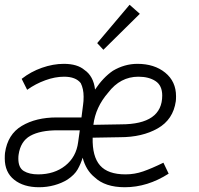

<svg xmlns="http://www.w3.org/2000/svg" viewBox="-23 -776 834 806"><path d="M-3 -111Q-3 -126 -2 -134Q9 -212 68.5 -247.5Q128 -283 215 -283H319L326 -338Q328 -350 328 -370Q328 -403 316 -427Q295 -454 246 -454Q208 -454 167 -439Q126 -424 91 -399L68 -445Q106 -475 153 -491.5Q200 -508 245 -508Q302 -508 332 -482Q350 -470 361.5 -449Q373 -428 376 -400Q410 -451 451 -479Q500 -508 554 -508Q625 -508 670.5 -471Q716 -434 716 -372Q716 -358 715 -351Q704 -274 639 -237Q574 -200 481 -200L366 -198Q364 -119 397 -81.5Q430 -44 504 -44Q542 -44 578 -56.5Q614 -69 663 -93L685 -47Q596 10 501 10Q418 10 374 -32Q338 -61 324 -114Q316 -88 303 -65Q290 -42 260 -22Q236 -7 205 1.5Q174 10 141 10Q76 10 36.5 -21.5Q-3 -53 -3 -111ZM658 -375Q658 -417 630 -435.5Q602 -454 558 -454Q482 -454 431 -387Q378 -326 369 -252L485 -254Q658 -254 658 -375ZM305 -179 312 -229H219Q146 -229 104.5 -206Q63 -183 55 -126Q54 -120 54 -110Q54 -72 77 -58Q100 -44 137 -44Q205 -44 251 -80.5Q297 -117 305 -179ZM385 -595 521 -756 564 -718 411 -567Z"/></svg>

Font: Bellota
Style: Italic
Weight: 400
Italic angle: -7.5°
Designer: Kemie Guaida
Foundry: Kemie Guaida
Version: Version 4.001